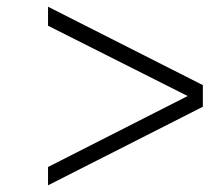

<svg xmlns="http://www.w3.org/2000/svg" viewBox="-20 -620 661 568"><path d="M122.1 -126 535.2 -335.9 122.1 -543.9V-600.1L580.1 -368.2V-304.2L122.1 -71.8Z"/></svg>

Font: Libre Baskerville
Style: Italic
Weight: 400
Designer: Pablo Impallari, Rodrigo Fuenzalida
Foundry: Pablo Impallari, Rodrigo Fuenzalida
Version: Version 1.000